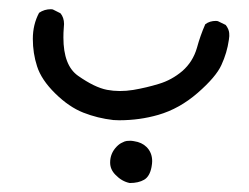

<svg xmlns="http://www.w3.org/2000/svg" viewBox="-20 -104 540 417"><path d="M309.1 258.8Q310.5 251 310.5 246.1Q310.5 227.5 298.3 215.3Q288.1 205.1 271 202.6Q266.1 201.7 262.9 201.7Q259.8 201.7 255.4 202.1Q251 202.6 245.6 205.6Q239.7 208 233.4 214.4Q219.2 229 219.2 249Q219.2 264.2 231 275.9Q244.6 290 261.7 293.5Q280.8 293.5 293 286.4Q305.2 279.3 309.1 258.8ZM238.8 157.2Q283.2 157.2 323.7 145.5Q369.6 132.3 409.4 97.7Q449.2 63 460.9 37.1Q473.1 10.7 477.1 -17.6Q478 -22.9 478 -25.6Q478 -28.3 477.8 -32.2Q477.5 -36.1 475.6 -40.8Q473.6 -45.4 470.2 -49.8L453.1 -58.1Q451.2 -58.6 449.2 -58.6Q435.1 -58.6 425.8 -51.3Q415 -26.9 407.7 0Q398.9 30.3 376 50.3Q353 69.8 325.2 78.1Q298.3 86.4 269.5 91.3Q239.3 96.2 212.4 91.1Q185.5 85.9 149.4 60.5Q117.7 38.1 117.7 -22.5Q117.7 -33.7 118.4 -41.5Q119.1 -49.3 119.1 -51.8Q119.1 -65.9 111.3 -75.2L94.7 -83.5Q92.8 -84 90.8 -84Q76.2 -84 64.9 -76.2Q51.3 -50.8 51.3 -19.5Q51.3 11.7 60.5 40Q69.8 69.3 99.9 98.9Q129.9 128.4 160.9 140.6Q191.9 152.8 226.1 156.7Q232.4 157.2 238.8 157.2Z"/></svg>

Font: Bakudai
Style: ExtraLight
Weight: 200
Version: Version 1.48